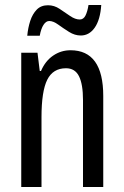

<svg xmlns="http://www.w3.org/2000/svg" viewBox="-20 -748 496 768"><path d="M262 -547Q393 -547 393 -364V0H312V-348Q312 -411 296 -443Q280 -475 244 -475Q192 -475 169 -429Q146 -383 146 -279V0H65V-537H130L139 -464H144Q161 -504 192.5 -525.5Q224 -547 262 -547ZM89 -605Q92 -637 101 -664.5Q110 -692 127 -709.5Q144 -727 172 -727Q197 -727 218.5 -712.5Q240 -698 260.5 -684Q281 -670 299 -670Q314 -670 322 -686Q330 -702 334 -728H385Q381 -669 359 -637.5Q337 -606 303 -606Q279 -606 256 -620.5Q233 -635 213 -649.5Q193 -664 177 -664Q164 -664 154 -648.5Q144 -633 139 -605Z"/></svg>

Font: Noto Sans Georgian ExtraCondensed
Style: Regular
Weight: 400
Width: 2
Designer: Monotype Design Team, Akaki Razmadze
Foundry: Google LLC
Version: Version 2.005; ttfautohint (v1.8.4.7-5d5b)